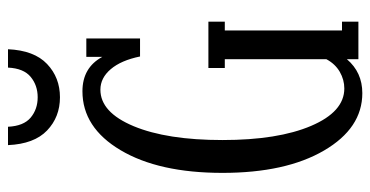

<svg xmlns="http://www.w3.org/2000/svg" viewBox="-243 -673 926 480"><g transform="rotate(-90 220.0 -433.0)"><path d="M97.2 -876H143.1Q145 -836.9 166 -819.3Q187 -801.8 216.8 -801.8Q246.6 -801.8 267.8 -819.3Q289.1 -836.9 291 -876H336.9Q334 -810.5 300 -778.3Q266.1 -746.1 216.8 -746.1Q167.5 -746.1 133.8 -778.3Q100.1 -810.5 97.2 -876ZM405.8 -375V-334H383.8V-41H405.8V0H312V-28.8Q279.3 9.8 227.1 9.8Q139.6 9.8 83.7 -85.9Q27.8 -181.6 27.8 -339.8Q27.8 -499 84.5 -594.5Q141.1 -689.9 231.9 -689.9Q291 -689.9 317.9 -640.1V-680.2H363.8V-545.9H318.8Q309.1 -593.3 287.1 -619.1Q265.1 -645 235.8 -645Q179.2 -645 144.5 -561.8Q109.9 -478.5 109.9 -339.8Q109.9 -201.2 145.3 -118.2Q180.7 -35.2 238.8 -35.2Q260.7 -35.2 280.5 -46.6Q300.3 -58.1 312 -80.1V-334H290V-375Z"/></g></svg>

Font: Margherita
Style: Regular
Weight: 400
Designer: James Puckett
Foundry: Dunwich Type Founders
Version: Version 1.008;hotconv 1.0.109;makeotfexe 2.5.65596